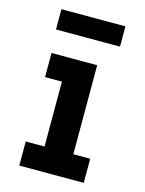

<svg xmlns="http://www.w3.org/2000/svg" viewBox="-112 -801 656 869"><g transform="rotate(15 216.0 -366.5)"><path d="M65 0H367V-113H288V-530H74V-417H153V-113H65ZM66 -638H366V-733H66Z"/></g></svg>

Font: Iosevka Sparkle Extrabold
Style: Regular
Weight: 800
Designer: Belleve Invis
Foundry: Belleve Invis
Version: Version 4.5.0; ttfautohint (v1.8.3)